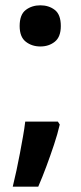

<svg xmlns="http://www.w3.org/2000/svg" viewBox="-20 -574 304 723"><path d="M205 -105Q197 -70 183.5 -29.5Q170 11 155 51.5Q140 92 124 129H28Q35 100 42 68Q49 36 55 3.5Q61 -29 66.5 -59.5Q72 -90 75 -116H198ZM54 -476Q54 -519 77 -536.5Q100 -554 132 -554Q164 -554 186.5 -536.5Q209 -519 209 -476Q209 -435 186.5 -417Q164 -399 132 -399Q100 -399 77 -417Q54 -435 54 -476Z"/></svg>

Font: Noto Sans Display SemiBold
Style: Regular
Weight: 600
Designer: Monotype Design Team
Foundry: Monotype Imaging Inc.
Version: Version 2.003